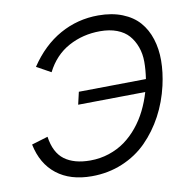

<svg xmlns="http://www.w3.org/2000/svg" viewBox="-80 -779 857 868"><g transform="rotate(-10 349.0 -345.5)"><path d="M272.9 9.8Q174.3 9.8 112.1 -38.8Q49.8 -87.4 31.2 -178.2L106 -200.7Q116.7 -126.5 160.4 -94Q204.1 -61.5 278.3 -61.5Q323.7 -61.5 365 -75.2Q406.2 -88.9 438.7 -112.5Q471.2 -136.2 498.3 -169.4Q525.4 -202.6 544.4 -241.2Q563.5 -279.8 576.2 -323.2L267.6 -319.3L280.8 -376.5L589.4 -380.4Q595.7 -421.9 595.7 -458.7Q595.7 -495.6 584.2 -527.1Q572.8 -558.6 552.7 -581.3Q532.7 -604 499.5 -616.7Q466.3 -629.4 422.4 -629.4Q343.3 -629.4 277.6 -593.8Q211.9 -558.1 174.8 -484.9L109.4 -521Q168.9 -610.4 250.2 -655.8Q331.5 -701.2 426.8 -701.2Q489.3 -701.2 536.9 -682.1Q584.5 -663.1 613.5 -629.9Q642.6 -596.7 657.2 -550.8Q671.9 -504.9 671.6 -451.2Q671.4 -397.5 657.7 -337.4Q641.1 -265.1 607.9 -203.1Q574.7 -141.1 527.1 -93Q479.5 -44.9 414.1 -17.6Q348.6 9.8 272.9 9.8Z"/></g></svg>

Font: HK Grotesk Italic
Style: Regular
Weight: 400
Italic angle: -13°
Designer: Alfredo Marco Pradil and Stefan Peev
Foundry: Hanken Design Co.
Version: Version 1.000;PS 001.000;hotconv 1.0.88;makeotf.lib2.5.64775